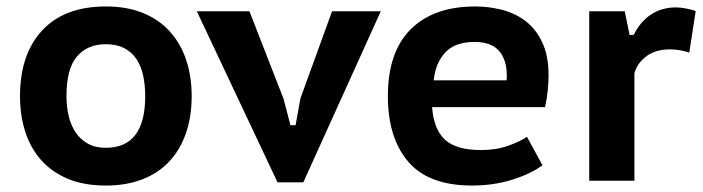

<svg xmlns="http://www.w3.org/2000/svg" viewBox="-20 -560 2180 595"><path d="M42 -262Q42 -392 111 -466Q180 -540 308 -540Q375 -540 425 -519Q475 -498 508 -460.5Q541 -423 557.5 -372.5Q574 -322 574 -262Q574 -198 556 -146.5Q538 -95 504 -59Q470 -23 420.5 -4Q371 15 308 15Q240 15 190 -6Q140 -27 107 -64.5Q74 -102 58 -152.5Q42 -203 42 -262ZM186 -262Q186 -229 193 -200Q200 -171 214.5 -149.5Q229 -128 252 -115Q275 -102 308 -102Q430 -102 430 -262Q430 -297 423.5 -326.5Q417 -356 402.5 -377.5Q388 -399 364.5 -411Q341 -423 308 -423Q251 -423 218.5 -385Q186 -347 186 -262Z M859 -253 880 -172H896L911 -255L1009 -525H1160L920 5H840L590 -525H753Z M1661 -48Q1627 -22 1568.5 -3.5Q1510 15 1443 15Q1308 15 1245 -59Q1182 -133 1182 -262Q1182 -399 1253 -469.5Q1324 -540 1453 -540Q1495 -540 1536 -529.5Q1577 -519 1609 -494.5Q1641 -470 1660.5 -428.5Q1680 -387 1680 -326Q1680 -305 1677.5 -280Q1675 -255 1669 -228H1319Q1324 -160 1358.5 -127.5Q1393 -95 1471 -95Q1518 -95 1555.5 -108.5Q1593 -122 1613 -136ZM1451 -430Q1389 -430 1359 -396.5Q1329 -363 1324 -311H1550Q1554 -366 1530 -398Q1506 -430 1451 -430Z M2116 -397Q2086 -407 2056 -407Q2012 -407 1983.5 -386Q1955 -365 1946 -333V0H1806V-525H1916L1931 -452H1944Q1964 -493 1997.5 -515Q2031 -537 2074 -537Q2101 -537 2136 -526Z"/></svg>

Font: PT Sans Caption
Style: Bold
Weight: 700
Designer: A.Korolkova, O.Umpeleva, V.Yefimov
Foundry: ParaType Ltd
Version: Version 2.003W OFL